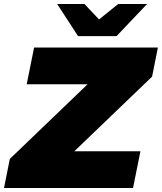

<svg xmlns="http://www.w3.org/2000/svg" viewBox="-43 -937 807 957"><path d="M-23 0 6 -145 479 -599 499 -517H90L127 -700H744L715 -555L242 -101L222 -183H657L620 0ZM346 -757 242 -917H378L501 -787H385L546 -917H690L538 -757Z"/></svg>

Font: Montserrat Thin Black
Style: Italic
Weight: 900
Italic angle: -11.3°
Version: Version 9.000